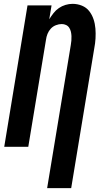

<svg xmlns="http://www.w3.org/2000/svg" viewBox="-20 -763 540 998"><path d="M225 215 348 -529Q350 -540 351 -552Q352 -564 351.5 -575.5Q351 -587 348.5 -598Q346 -609 340 -618.5Q334 -628 323.5 -633Q313 -638 301 -638Q286 -638 270.5 -632Q255 -626 244 -614Q233 -602 227 -587Q221 -572 219 -556L127 0H2L123 -735H248L236 -663Q246 -679 258 -694.5Q270 -710 286 -721Q302 -732 320.5 -737.5Q339 -743 357 -743Q383 -743 406 -733.5Q429 -724 443.5 -705.5Q458 -687 466 -663.5Q474 -640 476 -614.5Q478 -589 476.5 -563Q475 -537 470 -512L350 215Z"/></svg>

Font: Iosevka Term Curly Extrabold
Style: Italic
Weight: 800
Italic angle: -9°
Designer: Belleve Invis
Foundry: Belleve Invis
Version: Version 32.3.0